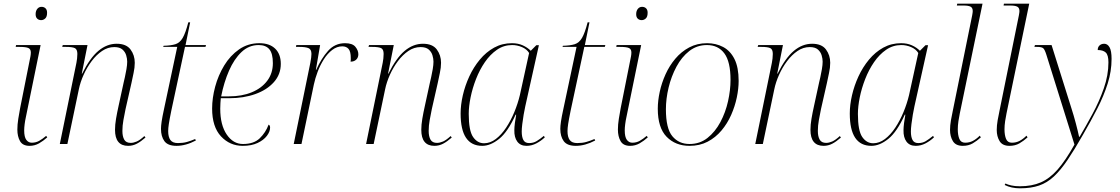

<svg xmlns="http://www.w3.org/2000/svg" viewBox="-20 -780 6064 1040"><path d="M203 -671Q190 -671 181.5 -679Q173 -687 173 -703Q173 -721 182 -732Q191 -743 205 -743Q218 -743 226.5 -735Q235 -727 235 -711Q235 -689 225 -680Q215 -671 203 -671ZM140 10Q103 10 88.5 -15.5Q74 -41 74 -78Q74 -105 79 -136.5Q84 -168 89 -194L145 -475Q146 -481 146.5 -486Q147 -491 147 -496Q147 -514 133.5 -520Q120 -526 84 -526H65L67 -536H200L120 -145Q116 -127 113.5 -107.5Q111 -88 111 -74Q111 -38 122.5 -22.5Q134 -7 152 -7Q174 -7 192 -17Q210 -27 230 -44L236 -36Q215 -17 191.5 -3.5Q168 10 140 10Z M674 10Q603 10 603 -77Q603 -104 608.5 -136.5Q614 -169 622 -205L650 -334Q652 -342 656.5 -362Q661 -382 665 -405.5Q669 -429 669 -446Q669 -462 663.5 -480.5Q658 -499 643 -512Q628 -525 599 -525Q564 -525 533 -504Q502 -483 476.5 -449Q451 -415 433 -375Q415 -335 407 -296L345 0H304L394 -440Q396 -450 397.5 -463Q399 -476 399 -488Q399 -512 386 -519Q373 -526 336 -526H317L320 -536H454L423 -381H425Q467 -466 513 -504.5Q559 -543 612 -543Q664 -543 687 -512Q710 -481 710 -440Q710 -414 703.5 -384.5Q697 -355 692 -330L660 -189Q654 -160 648.5 -129.5Q643 -99 643 -71Q643 -41 653 -23.5Q663 -6 688 -6Q703 -6 720.5 -13.5Q738 -21 762 -43L768 -35Q743 -13 721 -1.5Q699 10 674 10Z M936 10Q889 10 870.5 -15.5Q852 -41 852 -82Q852 -97 855.5 -121.5Q859 -146 869 -192L940 -526H864L866 -532Q906 -533 930 -540.5Q954 -548 969.5 -574.5Q985 -601 1000 -659H1010L985 -536H1096L1093 -526H982L908 -181Q898 -132 894.5 -108.5Q891 -85 891 -70Q891 -38 903 -21.5Q915 -5 944 -5Q971 -5 992.5 -11Q1014 -17 1037 -27L1041 -19Q986 10 936 10Z M1295 10Q1225 10 1177 -41.5Q1129 -93 1129 -192Q1129 -249 1145.5 -310.5Q1162 -372 1194.5 -425.5Q1227 -479 1275 -512.5Q1323 -546 1385 -546Q1440 -546 1470.5 -516.5Q1501 -487 1501 -434Q1501 -377 1463.5 -335Q1426 -293 1363 -270.5Q1300 -248 1222 -248H1176Q1175 -241 1174 -222Q1173 -203 1173 -191Q1173 -103 1208 -51.5Q1243 0 1296 0Q1355 0 1387 -31Q1419 -62 1435 -105Q1443 -101 1443 -89Q1443 -67 1425.5 -44Q1408 -21 1375 -5.5Q1342 10 1295 10ZM1220 -258Q1290 -258 1343.5 -280Q1397 -302 1427.5 -342.5Q1458 -383 1458 -438Q1458 -490 1439 -513Q1420 -536 1381 -536Q1328 -536 1288 -498Q1248 -460 1220.5 -397Q1193 -334 1178 -258Z M1661 -440Q1667 -471 1667 -488Q1667 -513 1650.5 -519.5Q1634 -526 1601 -526H1583L1585 -536H1714L1691 -402H1693Q1720 -463 1757 -504.5Q1794 -546 1849 -546Q1889 -546 1905 -526.5Q1921 -507 1921 -486Q1921 -468 1909.5 -457Q1898 -446 1879 -446Q1880 -451 1880 -456Q1880 -461 1880 -466Q1880 -501 1868 -515Q1856 -529 1834 -529Q1805 -529 1779.5 -509.5Q1754 -490 1734 -458.5Q1714 -427 1700.5 -391Q1687 -355 1680 -322L1613 0H1571Z M2333 10Q2262 10 2262 -77Q2262 -104 2267.5 -136.5Q2273 -169 2281 -205L2309 -334Q2311 -342 2315.5 -362Q2320 -382 2324 -405.5Q2328 -429 2328 -446Q2328 -462 2322.5 -480.5Q2317 -499 2302 -512Q2287 -525 2258 -525Q2223 -525 2192 -504Q2161 -483 2135.5 -449Q2110 -415 2092 -375Q2074 -335 2066 -296L2004 0H1963L2053 -440Q2055 -450 2056.5 -463Q2058 -476 2058 -488Q2058 -512 2045 -519Q2032 -526 1995 -526H1976L1979 -536H2113L2082 -381H2084Q2126 -466 2172 -504.5Q2218 -543 2271 -543Q2323 -543 2346 -512Q2369 -481 2369 -440Q2369 -414 2362.5 -384.5Q2356 -355 2351 -330L2319 -189Q2313 -160 2307.5 -129.5Q2302 -99 2302 -71Q2302 -41 2312 -23.5Q2322 -6 2347 -6Q2362 -6 2379.5 -13.5Q2397 -21 2421 -43L2427 -35Q2402 -13 2380 -1.5Q2358 10 2333 10Z M2592 10Q2475 10 2475 -165Q2475 -212 2487 -264Q2499 -316 2522 -366Q2545 -416 2579 -457Q2613 -498 2656.5 -522Q2700 -546 2753 -546Q2786 -546 2811.5 -534.5Q2837 -523 2855 -505L2885 -535H2899L2825 -203Q2821 -185 2816.5 -159Q2812 -133 2809 -108Q2806 -83 2806 -68Q2806 -38 2815 -21.5Q2824 -5 2846 -5Q2869 -5 2886.5 -15.5Q2904 -26 2926 -44L2931 -36Q2911 -17 2885.5 -3.5Q2860 10 2832 10Q2799 10 2782 -13Q2765 -36 2766 -75Q2766 -90 2769 -114Q2772 -138 2776 -159H2773Q2731 -66 2684 -28Q2637 10 2592 10ZM2602 -4Q2635 -4 2665.5 -27Q2696 -50 2721.5 -88.5Q2747 -127 2766 -173Q2785 -219 2796 -265L2846 -493Q2833 -514 2807 -525Q2781 -536 2754 -536Q2709 -536 2672 -510.5Q2635 -485 2606.5 -443.5Q2578 -402 2558.5 -352Q2539 -302 2529 -252.5Q2519 -203 2519 -163Q2519 -72 2542.5 -38Q2566 -4 2602 -4Z M3099 10Q3052 10 3033.5 -15.5Q3015 -41 3015 -82Q3015 -97 3018.5 -121.5Q3022 -146 3032 -192L3103 -526H3027L3029 -532Q3069 -533 3093 -540.5Q3117 -548 3132.5 -574.5Q3148 -601 3163 -659H3173L3148 -536H3259L3256 -526H3145L3071 -181Q3061 -132 3057.5 -108.5Q3054 -85 3054 -70Q3054 -38 3066 -21.5Q3078 -5 3107 -5Q3134 -5 3155.5 -11Q3177 -17 3200 -27L3204 -19Q3149 10 3099 10Z M3456 -671Q3443 -671 3434.5 -679Q3426 -687 3426 -703Q3426 -721 3435 -732Q3444 -743 3458 -743Q3471 -743 3479.5 -735Q3488 -727 3488 -711Q3488 -689 3478 -680Q3468 -671 3456 -671ZM3393 10Q3356 10 3341.5 -15.5Q3327 -41 3327 -78Q3327 -105 3332 -136.5Q3337 -168 3342 -194L3398 -475Q3399 -481 3399.5 -486Q3400 -491 3400 -496Q3400 -514 3386.5 -520Q3373 -526 3337 -526H3318L3320 -536H3453L3373 -145Q3369 -127 3366.5 -107.5Q3364 -88 3364 -74Q3364 -38 3375.5 -22.5Q3387 -7 3405 -7Q3427 -7 3445 -17Q3463 -27 3483 -44L3489 -36Q3468 -17 3444.5 -3.5Q3421 10 3393 10Z M3715 10Q3639 10 3591 -39Q3543 -88 3543 -191Q3543 -234 3553.5 -282.5Q3564 -331 3585 -377.5Q3606 -424 3638 -462Q3670 -500 3713 -523Q3756 -546 3810 -546Q3858 -546 3897 -525.5Q3936 -505 3958.5 -460Q3981 -415 3981 -342Q3981 -300 3971 -252Q3961 -204 3940.5 -157.5Q3920 -111 3888 -73Q3856 -35 3813 -12.5Q3770 10 3715 10ZM3715 0Q3771 0 3812.5 -33Q3854 -66 3882 -118.5Q3910 -171 3923.5 -231.5Q3937 -292 3937 -347Q3937 -446 3903.5 -491Q3870 -536 3809 -536Q3755 -536 3713.5 -503.5Q3672 -471 3644 -418.5Q3616 -366 3601.5 -305.5Q3587 -245 3587 -188Q3587 -84 3622 -42Q3657 0 3715 0Z M4441 10Q4370 10 4370 -77Q4370 -104 4375.5 -136.5Q4381 -169 4389 -205L4417 -334Q4419 -342 4423.5 -362Q4428 -382 4432 -405.5Q4436 -429 4436 -446Q4436 -462 4430.5 -480.5Q4425 -499 4410 -512Q4395 -525 4366 -525Q4331 -525 4300 -504Q4269 -483 4243.5 -449Q4218 -415 4200 -375Q4182 -335 4174 -296L4112 0H4071L4161 -440Q4163 -450 4164.5 -463Q4166 -476 4166 -488Q4166 -512 4153 -519Q4140 -526 4103 -526H4084L4087 -536H4221L4190 -381H4192Q4234 -466 4280 -504.5Q4326 -543 4379 -543Q4431 -543 4454 -512Q4477 -481 4477 -440Q4477 -414 4470.5 -384.5Q4464 -355 4459 -330L4427 -189Q4421 -160 4415.5 -129.5Q4410 -99 4410 -71Q4410 -41 4420 -23.5Q4430 -6 4455 -6Q4470 -6 4487.5 -13.5Q4505 -21 4529 -43L4535 -35Q4510 -13 4488 -1.5Q4466 10 4441 10Z M4700 10Q4583 10 4583 -165Q4583 -212 4595 -264Q4607 -316 4630 -366Q4653 -416 4687 -457Q4721 -498 4764.5 -522Q4808 -546 4861 -546Q4894 -546 4919.5 -534.5Q4945 -523 4963 -505L4993 -535H5007L4933 -203Q4929 -185 4924.5 -159Q4920 -133 4917 -108Q4914 -83 4914 -68Q4914 -38 4923 -21.5Q4932 -5 4954 -5Q4977 -5 4994.5 -15.5Q5012 -26 5034 -44L5039 -36Q5019 -17 4993.5 -3.5Q4968 10 4940 10Q4907 10 4890 -13Q4873 -36 4874 -75Q4874 -90 4877 -114Q4880 -138 4884 -159H4881Q4839 -66 4792 -28Q4745 10 4700 10ZM4710 -4Q4743 -4 4773.5 -27Q4804 -50 4829.5 -88.5Q4855 -127 4874 -173Q4893 -219 4904 -265L4954 -493Q4941 -514 4915 -525Q4889 -536 4862 -536Q4817 -536 4780 -510.5Q4743 -485 4714.5 -443.5Q4686 -402 4666.5 -352Q4647 -302 4637 -252.5Q4627 -203 4627 -163Q4627 -72 4650.5 -38Q4674 -4 4710 -4Z M5195 10Q5157 10 5141.5 -15.5Q5126 -41 5126 -76Q5126 -100 5131 -129Q5136 -158 5141 -180L5246 -697Q5249 -713 5249 -720Q5249 -738 5237 -744Q5225 -750 5201 -750H5163L5165 -760H5302L5179 -166Q5175 -148 5171.5 -124Q5168 -100 5168 -80Q5168 -48 5176.5 -27.5Q5185 -7 5208 -7Q5231 -7 5250 -17Q5269 -27 5287 -45L5293 -36Q5272 -17 5249 -3.5Q5226 10 5195 10Z M5448 10Q5410 10 5394.5 -15.5Q5379 -41 5379 -76Q5379 -100 5384 -129Q5389 -158 5394 -180L5499 -697Q5502 -713 5502 -720Q5502 -738 5490 -744Q5478 -750 5454 -750H5416L5418 -760H5555L5432 -166Q5428 -148 5424.5 -124Q5421 -100 5421 -80Q5421 -48 5429.5 -27.5Q5438 -7 5461 -7Q5484 -7 5503 -17Q5522 -27 5540 -45L5546 -36Q5525 -17 5502 -3.5Q5479 10 5448 10Z M5505 240Q5458 240 5422 222L5426 214Q5438 220 5458 224.5Q5478 229 5504 229Q5569 229 5617.5 208Q5666 187 5709 138Q5752 89 5800 3L5648 -483Q5639 -512 5630.5 -519Q5622 -526 5597 -526H5583L5586 -536H5676L5784 -192Q5796 -155 5807.5 -111.5Q5819 -68 5825 -39H5828Q5861 -95 5897.5 -162.5Q5934 -230 5959 -301.5Q5984 -373 5984 -442Q5984 -482 5969.5 -495.5Q5955 -509 5926 -509Q5926 -525 5936 -534Q5946 -543 5961 -543Q5979 -543 5990 -524Q6001 -505 6001 -461Q6001 -394 5980 -327.5Q5959 -261 5924 -192.5Q5889 -124 5846 -50Q5800 31 5762.5 86.5Q5725 142 5688.5 176Q5652 210 5608.5 225Q5565 240 5505 240Z"/></svg>

Font: Noto Serif Display ExtraLight
Style: Italic
Weight: 200
Italic angle: -12°
Designer: Monotype Design Team
Foundry: Monotype Imaging Inc.
Version: Version 2.009